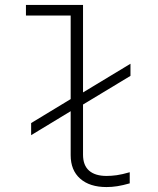

<svg xmlns="http://www.w3.org/2000/svg" viewBox="-20 -747 640 777"><path d="M411 10Q343 10 304.5 -24Q266 -58 266 -119V-297L106 -200V-249L266 -346V-684H85V-727H316V-373L508 -489V-440L316 -324V-121Q316 -78 340.5 -56.5Q365 -35 411 -35Q431 -35 452.5 -38Q474 -41 505 -50V-5Q477 3 455 6.5Q433 10 411 10Z"/></svg>

Font: Red Hat Mono VF Light
Style: Regular
Weight: 300
Monospace: yes
Designer: Pentagram, MCKL
Foundry: Pentagram, MCKL
Version: Version 1.023